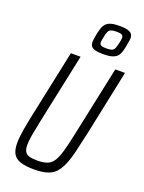

<svg xmlns="http://www.w3.org/2000/svg" viewBox="-172 -1009 822 1097"><g transform="rotate(20 239.5 -461.0)"><path d="M178 8Q126 8 95 -2.5Q64 -13 50.5 -36.5Q37 -60 37 -101Q37 -135 45 -183Q53 -231 67 -296L150 -688H209L119 -263Q108 -211 101.5 -174Q95 -137 95 -112Q95 -86 103 -71.5Q111 -57 129.5 -51.5Q148 -46 179 -46Q216 -46 239 -55Q262 -64 277 -87.5Q292 -111 304 -153.5Q316 -196 330 -263L420 -688H479L397 -296Q381 -223 368.5 -171Q356 -119 340.5 -84Q325 -49 304.5 -29Q284 -9 253 -0.5Q222 8 178 8ZM325 -746Q293 -746 275.5 -751Q258 -756 251 -765.5Q244 -775 244 -791Q244 -801 246 -812.5Q248 -824 250 -837Q255 -862 261 -879.5Q267 -897 278 -908Q289 -919 308 -924.5Q327 -930 358 -930Q390 -930 408 -925Q426 -920 433.5 -910Q441 -900 441 -884Q441 -875 438.5 -863.5Q436 -852 434 -837Q430 -813 423.5 -795Q417 -777 406 -767Q395 -757 376 -751.5Q357 -746 325 -746ZM330 -783Q353 -783 364 -787.5Q375 -792 380 -804Q385 -816 390 -838Q392 -848 393.5 -855.5Q395 -863 395 -869Q395 -883 386 -888Q377 -893 354 -893Q332 -893 320.5 -888.5Q309 -884 303.5 -872Q298 -860 294 -837Q292 -828 290.5 -820Q289 -812 289 -806Q289 -793 298 -788Q307 -783 330 -783Z"/></g></svg>

Font: Saira Condensed Light
Style: Italic
Weight: 300
Width: 3
Italic angle: -12°
Designer: Hector Gatti with collaboration of the Omnibus-Type team
Foundry: Omnibus-Type
Version: Version 1.101